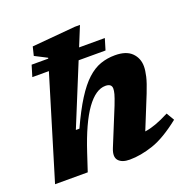

<svg xmlns="http://www.w3.org/2000/svg" viewBox="-133 -873 996 1013"><g transform="rotate(-20 365.0 -366.0)"><path d="M227 -98.5 194.5 0H11L184.5 -572H91.5L110.5 -635H204L205 -639.5Q191.5 -647 175 -655Q158.5 -663 137 -674.5L149 -723.5L393.5 -745H422L377 -635H521.5L502.5 -572H351.5L212 -231.5H232Q273 -321 310 -379.5Q347 -438 383.2 -471.2Q419.5 -504.5 457.8 -518Q496 -531.5 540 -531.5Q603 -531.5 633.8 -500.8Q664.5 -470 664.5 -424.5Q664.5 -401.5 657 -369Q649.5 -336.5 628.5 -284L553.5 -99Q582 -103 615 -114.8Q648 -126.5 691.5 -149L717.5 -105Q628 -34 558 -10.5Q488 13 426.5 13Q383 13 364 -8.8Q345 -30.5 363 -75L448 -283Q463 -321.5 467.8 -339.5Q472.5 -357.5 472.5 -369Q472.5 -397 437.5 -397Q383 -397 330 -323.5Q277 -250 227 -98.5Z"/></g></svg>

Font: Newsreader Caption
Style: Bold Italic
Weight: 700
Italic angle: -17°
Designer: Hugues Gentile
Foundry: Production Type
Version: Version 1.001